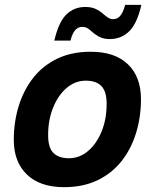

<svg xmlns="http://www.w3.org/2000/svg" viewBox="-20 -762 640 794"><path d="M244.8 12Q145.4 12 91.2 -40.3Q37 -92.6 37 -183.6Q37 -257 57.1 -322.7Q77.2 -388.4 116.7 -439.2Q156.2 -490 215.9 -519Q275.6 -548 355.2 -548Q455.6 -548 509.3 -495.9Q563 -443.8 563 -351.8Q563 -278.4 542.9 -212.7Q522.8 -147 483.3 -96.5Q443.8 -46 384.1 -17Q324.4 12 244.8 12ZM265.2 -107.6Q308.8 -107.6 344.1 -137.5Q379.4 -167.4 400.2 -218.3Q421 -269.2 421 -333Q421 -383.4 399.5 -405.9Q378 -428.4 334.8 -428.4Q291.2 -428.4 255.9 -398.5Q220.6 -368.6 199.8 -317.4Q179 -266.2 179 -202.4Q179 -151.6 200.8 -129.6Q222.6 -107.6 265.2 -107.6ZM434.2 -600.4Q410.8 -600.4 394.1 -608.2Q377.4 -616 361.8 -629.6Q349.8 -640.6 341.2 -645.7Q332.6 -650.8 319.4 -650.8Q304.4 -650.8 292.1 -638.6Q279.8 -626.4 271.4 -594H204.6Q222.6 -671.4 254.7 -702.3Q286.8 -733.2 332.2 -733.2Q357.4 -733.2 374.7 -725.5Q392 -717.8 408.2 -703.2Q419.8 -693 428.8 -687.9Q437.8 -682.8 448.6 -682.8Q464.6 -682.8 476.5 -695.7Q488.4 -708.6 497.8 -742H564.6Q547.2 -664.6 514.2 -632.5Q481.2 -600.4 434.2 -600.4Z"/></svg>

Font: Geist Mono
Style: Italic
Weight: 400
Italic angle: -12°
Monospace: yes
Designer: Basement.studio, Andrés Briganti, Mateo Zaragoza
Foundry: Basement.studio, Vercel, Andrés Briganti, Guido Ferreyra, Mateo Zaragoza
Version: Version 1.500